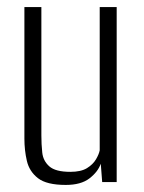

<svg xmlns="http://www.w3.org/2000/svg" viewBox="-20 -515 407 543"><path d="M166 8Q112 8 87.5 -11Q63 -30 56 -60Q49 -90 49 -123V-495H97V-132Q97 -107 99.5 -83.5Q102 -60 119.5 -44.5Q137 -29 179 -29Q209 -29 226 -39.5Q243 -50 251.5 -64.5Q260 -79 262 -90V-495H310V0H269L265 -52Q257 -29 233 -10.5Q209 8 166 8Z"/></svg>

Font: Alumni Sans Thin Light
Style: Regular
Weight: 300
Version: Version 1.018